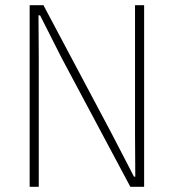

<svg xmlns="http://www.w3.org/2000/svg" viewBox="-20 -718 668 738"><path d="M217 -495 134 -659H128L129 -495V0H94V-698H147L410 -203L495 -39H500L499 -203V-698H534V0H481Z"/></svg>

Font: IBM Plex Sans Cond ExtLt
Style: Regular
Weight: 200
Width: 3
Designer: Mike Abbink, Paul van der Laan, Pieter van Rosmalen
Foundry: Bold Monday
Version: Version 1.3